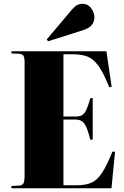

<svg xmlns="http://www.w3.org/2000/svg" viewBox="-20 -1003 663 1023"><path d="M41 0V-12L80 -14Q99 -15 105 -26Q111 -37 111 -69V-672Q111 -697 104.5 -706.5Q98 -716 76 -717L41 -718V-730H547L575 -541L562 -538Q532 -614 504.5 -652Q477 -690 445 -702Q413 -714 367 -714H318V-382H382Q405 -382 418 -390Q431 -398 440.5 -419Q450 -440 461 -479L474 -481V-260L461 -258Q447 -318 431 -342Q415 -366 383 -366H318V-16H392Q437 -16 468 -30Q499 -44 524 -82.5Q549 -121 579 -195H593L574 0ZM236 -783 229 -793 365 -954Q379 -970 392 -976.5Q405 -983 417 -983Q448 -983 465.5 -959.5Q483 -936 483 -910Q483 -890 470.5 -872Q458 -854 425 -843Z"/></svg>

Font: Literata 72pt ExtraBold
Style: Regular
Weight: 800
Designer: Latin by Veronika Burian and Jose Scaglione. Greek by Irene Vlachou. Cyrillic by Vera Evstafieva.
Foundry: TypeTogether
Version: Version 3.002